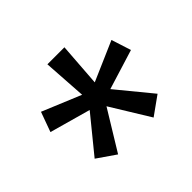

<svg xmlns="http://www.w3.org/2000/svg" viewBox="-93 -846 602 602"><g transform="rotate(-45 208.0 -545.0)"><path d="M288 -369.5 208.5 -499 127.5 -366.5 66 -409 163 -528 27 -566 51 -632 180 -578.5 170.5 -723H246L235.5 -578L366.5 -635L387.5 -569.5L255 -528.5L349.5 -413.5Z"/></g></svg>

Font: Public Sans Medium
Style: Regular
Weight: 500
Designer: The Public Sans Project Authors: Dan O. Williams and USWDS (Libre Franklin designed by Pablo Impallari and Rodrigo Fuenz
Version: Version 1.007